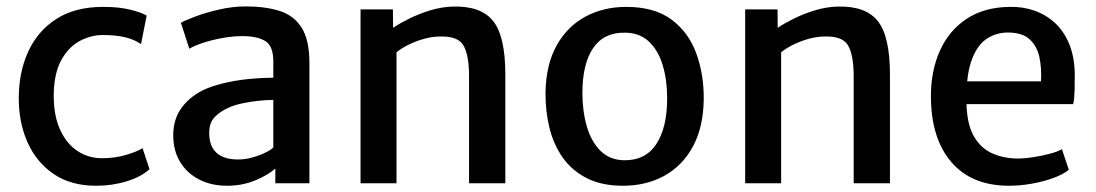

<svg xmlns="http://www.w3.org/2000/svg" viewBox="-20 -586 3506 614"><path d="M40 -272Q40 -354.5 70 -420.5Q100 -486.5 160 -525.2Q220 -564 310 -564Q362.5 -564 399 -554.5Q435.5 -545 449 -536L431 -445Q410 -459.5 380.5 -466.8Q351 -474 309 -474Q271.5 -474 236.5 -455.8Q201.5 -437.5 178 -397.5Q154.5 -357.5 152 -292Q150 -223 170.2 -175.8Q190.5 -128.5 226.2 -104.2Q262 -80 306 -80Q347.5 -80 382.8 -90.5Q418 -101 436 -112L458 -45Q432.5 -21 386 -6.5Q339.5 8 287 8Q207.5 8 152.5 -29Q97.5 -66 68.8 -129.2Q40 -192.5 40 -272Z M706 8Q656 8 617.2 -11.8Q578.5 -31.5 556.2 -67.8Q534 -104 534 -153.5Q534 -207 562.8 -244.2Q591.5 -281.5 640 -302.5Q672 -315.5 709.5 -323.2Q747 -331 784.5 -334.2Q822 -337.5 854 -337.5L878 -307L854 -266.5Q834.5 -266.5 807.2 -263.8Q780 -261 753.5 -255.2Q727 -249.5 708.5 -240.5Q683 -229 666 -211Q649 -193 649 -161Q649 -119 672.2 -97.5Q695.5 -76 741.5 -76Q765 -76 789 -83Q813 -90 830.8 -99Q848.5 -108 854 -114.5L877 -90L860.5 -47Q838.5 -27 797 -9.5Q755.5 8 706 8ZM969.5 0H860.5V-83H854V-390Q854 -439 828.2 -454.8Q802.5 -470.5 755 -470.5Q723.5 -470.5 690 -464.2Q656.5 -458 628.5 -448.8Q600.5 -439.5 585.5 -430L558.5 -513Q570 -520 602.8 -532.5Q635.5 -545 679.2 -555.2Q723 -565.5 766 -565.5Q828.5 -565.5 874.2 -551Q920 -536.5 944.8 -497.2Q969.5 -458 969.5 -383.5Z M1133 0V-556H1236.5L1237 -497Q1257.5 -511 1288.8 -526.5Q1320 -542 1356.2 -553Q1392.5 -564 1428.5 -565Q1518 -567.5 1557 -518.8Q1596 -470 1596 -347.5V0H1480V-341.5Q1480 -411.5 1461.2 -442Q1442.5 -472.5 1380 -469Q1362.5 -468.5 1339.8 -462.8Q1317 -457 1293.2 -446.2Q1269.5 -435.5 1248 -419V0Z M1972.5 8Q1904.5 8 1857 -16Q1809.5 -40 1780 -81.5Q1750.5 -123 1737.2 -176.8Q1724 -230.5 1724.5 -290Q1726 -379.5 1760 -440.5Q1794 -501.5 1852 -532.8Q1910 -564 1982.5 -564Q2073.5 -564 2128.2 -522.8Q2183 -481.5 2207.2 -413.8Q2231.5 -346 2230.5 -267Q2229 -177.5 2195.2 -116.2Q2161.5 -55 2103.8 -23.5Q2046 8 1972.5 8ZM1975.5 -73.5Q2044 -72.5 2078.8 -125.2Q2113.5 -178 2113.5 -271.5Q2113.5 -329.5 2099.5 -376.8Q2085.5 -424 2055.8 -452.5Q2026 -481 1979.5 -481.5Q1911.5 -483 1877 -432.5Q1842.5 -382 1842.5 -288.5Q1842.5 -230.5 1856.5 -182Q1870.5 -133.5 1900 -104Q1929.5 -74.5 1975.5 -73.5Z M2363 0V-556H2466.5L2467 -497Q2487.5 -511 2518.8 -526.5Q2550 -542 2586.2 -553Q2622.5 -564 2658.5 -565Q2748 -567.5 2787 -518.8Q2826 -470 2826 -347.5V0H2710V-341.5Q2710 -411.5 2691.2 -442Q2672.5 -472.5 2610 -469Q2592.5 -468.5 2569.8 -462.8Q2547 -457 2523.2 -446.2Q2499.5 -435.5 2478 -419V0Z M3207 8Q3087 8 3022 -68Q2957 -144 2957 -279Q2957 -360 2985.8 -424Q3014.5 -488 3070.8 -525.5Q3127 -563 3209 -564Q3251 -565 3288 -552Q3325 -539 3353.5 -512.8Q3382 -486.5 3398.8 -446.5Q3415.5 -406.5 3417 -353Q3417 -321.5 3416.5 -296.8Q3416 -272 3412 -253H3024L3034 -326H3309Q3311.5 -366 3304.2 -401.8Q3297 -437.5 3273.2 -459.8Q3249.5 -482 3203 -482Q3164 -482 3133 -460.2Q3102 -438.5 3085 -387Q3068 -335.5 3071 -246Q3074 -183 3096.5 -146.5Q3119 -110 3155.5 -94.5Q3192 -79 3237 -79Q3256 -79 3283.5 -83.2Q3311 -87.5 3336.8 -94.2Q3362.5 -101 3376 -109L3398 -43Q3379.5 -28 3347.8 -16.5Q3316 -5 3279 1.5Q3242 8 3207 8Z"/></svg>

Font: Tracken
Style: Regular
Weight: 400
Designer: Eben Sorkin
Foundry: Eben Sorkin
Version: Version 2.001